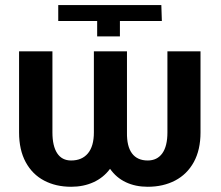

<svg xmlns="http://www.w3.org/2000/svg" viewBox="-20 -712 854 742"><path d="M205.1 -630.9V-692.4H603.5L605.5 -630.9H443.4V-571.3H355.5V-630.9ZM470.7 -513.7V-200.2Q469.7 -146.5 490.2 -119.1Q510.7 -91.8 550.8 -91.8Q587.4 -91.8 607.2 -119.4Q627 -147 627 -200.2V-513.7H754.9V-200.2Q754.9 -132.8 729 -85.7Q703.1 -38.6 657 -14.4Q610.8 9.8 550.8 9.8Q503.4 9.8 466.3 -7.8Q429.2 -25.4 405.3 -59.6Q379.9 -25.4 341.3 -7.8Q302.7 9.8 254.9 9.8Q195.8 9.8 150.4 -14.2Q105 -38.1 79.3 -85.4Q53.7 -132.8 53.7 -200.2V-513.7H182.6V-200.2Q182.6 -147.9 200.9 -119.9Q219.2 -91.8 254.9 -91.8Q296.9 -91.8 319.8 -119.4Q342.8 -147 342.8 -200.2V-513.7Z"/></svg>

Font: Pretendard GOV SemiBold
Style: Regular
Weight: 600
Designer: Base glyphs from Inter by Rasmus Andersson; Hangeul glyphs from Noto Sans CJK(Source Han Sans) by Jang Soo-young and Kan
Foundry: Kil Hyung-jin
Version: Version 1.309